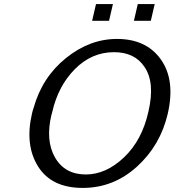

<svg xmlns="http://www.w3.org/2000/svg" viewBox="-20 -903 856 942"><path d="M637 -801 656 -883H739L720 -801ZM432 -801 451 -883H534L515 -801ZM137 -346Q140 -360 145 -374Q187 -524 303.5 -618Q420 -712 554 -712Q698 -712 769.5 -611Q841 -510 803 -345Q767 -190 652 -85.5Q537 19 386 19Q233 19 167 -86Q101 -191 137 -346ZM236 -352Q236 -351 234.5 -346Q233 -341 232 -338Q203 -214 249 -132Q297 -47 401 -47Q500 -47 588.5 -131Q677 -215 708 -355Q742 -499 688 -576Q640 -647 539 -647Q430 -647 347.5 -564Q265 -481 236 -352Z"/></svg>

Font: Coval
Style: Book Italic
Weight: 350
Foundry: Context Ltd
Version: Version 001.000